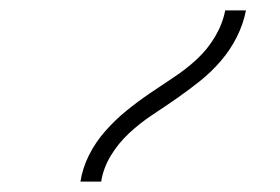

<svg xmlns="http://www.w3.org/2000/svg" viewBox="-20 -792 540 370"><path d="M135 -442Q139 -468 151.5 -493Q164 -518 183 -539.5Q202 -561 223.5 -578.5Q245 -596 268.5 -612Q292 -628 315.5 -643.5Q339 -659 359.5 -678Q380 -697 394.5 -721.5Q409 -746 414 -772H454Q449 -746 436.5 -721Q424 -696 405.5 -674.5Q387 -653 365 -635.5Q343 -618 320 -602Q297 -586 273.5 -570.5Q250 -555 229 -535.5Q208 -516 193.5 -492Q179 -468 175 -442Z"/></svg>

Font: Iosevka Extralight Oblique
Style: Regular
Weight: 200
Italic angle: -9°
Monospace: yes
Designer: Belleve Invis
Foundry: Belleve Invis
Version: Version 32.5.0; ttfautohint (v1.8.4)